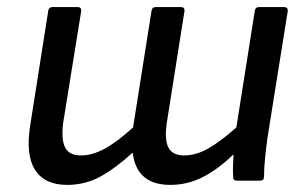

<svg xmlns="http://www.w3.org/2000/svg" viewBox="-20 -509 856 541"><path d="M169 12Q106 12 79 -30Q52 -72 65 -155L116 -479Q118 -489 127 -489H199Q209 -489 209 -479L158 -163Q152 -116 163.5 -93.5Q175 -71 208 -71Q240 -71 275 -90Q310 -109 355 -150L407 -479Q409 -489 418 -489H490Q500 -489 500 -479L450 -163Q443 -116 454.5 -93.5Q466 -71 499 -71Q532 -71 566.5 -90.5Q601 -110 646 -150L698 -479Q700 -489 709 -489H781Q791 -489 791 -479L734 -123Q730 -95 727 -65Q724 -35 724 -11Q724 0 713 0H647Q637 0 637 -10Q636 -25 636.5 -40.5Q637 -56 638 -74Q592 -30 549.5 -9Q507 12 460 12Q412 12 385.5 -11Q359 -34 354 -79Q303 -33 261 -10.5Q219 12 169 12Z"/></svg>

Font: Sofia Sans Medium
Style: Italic
Weight: 500
Italic angle: -9°
Version: Version 4.101